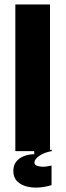

<svg xmlns="http://www.w3.org/2000/svg" viewBox="-20 -680 295 864"><path d="M49 0V-660H205V0ZM212 153Q187 161 157.5 163.5Q128 166 101.5 159.5Q75 153 57.5 136Q40 119 40 89Q40 64 53 47.5Q66 31 88 22.5Q110 14 134 14V-6H213V0Q178 6 156.5 21.5Q135 37 135 51Q135 61 144 65Q153 69 165.5 70Q178 71 191 69Q204 67 212 65Z"/></svg>

Font: Bricolage Grotesque 24pt Condensed ExtraBold
Style: Regular
Weight: 800
Width: 3
Designer: Mathieu Triay
Foundry: Atelier Triay
Version: Version 1.001;gftools[0.9.33.dev8+g029e19f]